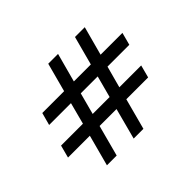

<svg xmlns="http://www.w3.org/2000/svg" viewBox="-148 -970 1219 1219"><g transform="rotate(-45 462.0 -360.0)"><path d="M200 -0.5 256 -210H60L82.5 -295H279L317.5 -441H121.5L144.5 -525.5H340.5L392.5 -720H480.5L428 -525.5H580.5L632.5 -720H720.5L668 -525.5H864L841.5 -441H645.5L606 -295H802L779.5 -210H583.5L527.5 -0.5H440L495.5 -210H343.5L287.5 -0.5ZM366.5 -295H518.5L557.5 -441H405.5Z"/></g></svg>

Font: Cns Manrope Med
Style: Regular
Weight: 500
Designer: Mikhail Sharanda
Foundry: Mikhail Sharanda
Version: Version 4.504